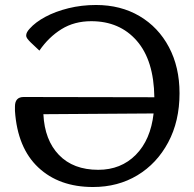

<svg xmlns="http://www.w3.org/2000/svg" viewBox="-20 -815 780 770"><path d="M75 -426 599 -425Q597 -573 528.5 -651.5Q460 -730 346 -730Q278 -730 226.5 -698Q175 -666 138 -612L103 -645Q95 -653 90 -659.5Q85 -666 85 -673Q85 -685 99 -700Q122 -726 162 -747.5Q202 -769 254.5 -782Q307 -795 365 -795Q464 -795 539.5 -750.5Q615 -706 657.5 -626Q700 -546 700 -441Q700 -329 654.5 -244Q609 -159 531 -112Q453 -65 353 -65Q217 -65 133.5 -143.5Q50 -222 40 -370V-388Q40 -426 75 -426ZM596 -360 154 -357Q159 -253 216.5 -193.5Q274 -134 374 -134Q465 -134 524.5 -194Q584 -254 596 -360Z"/></svg>

Font: Gowun Batang
Style: Bold
Weight: 700
Designer: Yanghee Ryu
Foundry: Yanghee Ryu
Version: Version 2.000